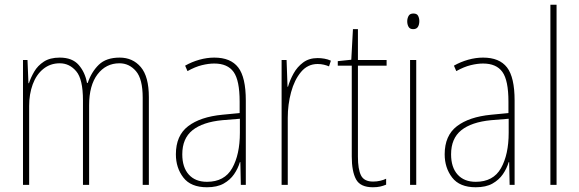

<svg xmlns="http://www.w3.org/2000/svg" viewBox="-20 -780 2444 810"><path d="M485 -537Q540 -537 574 -497Q608 -457 608 -370V0H582V-368Q582 -447 553.5 -480Q525 -513 484 -513Q427 -513 391.5 -466.5Q356 -420 356 -336V0H330V-357Q330 -446 301.5 -479.5Q273 -513 232 -513Q192 -513 162.5 -489Q133 -465 118 -424Q103 -383 103 -333V0H77V-527H96L100 -429H102Q110 -453 124.5 -478Q139 -503 165 -520Q191 -537 232 -537Q285 -537 312 -506Q339 -475 347 -430H350Q366 -477 397 -507Q428 -537 485 -537Z M884 -537Q953 -537 985 -495.5Q1017 -454 1017 -356V0H996L994 -96H992Q984 -69 967.5 -45Q951 -21 923.5 -5.5Q896 10 853 10Q785 10 753.5 -31Q722 -72 722 -129Q722 -208 773.5 -247.5Q825 -287 918 -296L991 -303V-351Q991 -441 965.5 -476.5Q940 -512 884 -512Q860 -512 831.5 -505Q803 -498 771 -480L761 -503Q789 -519 821 -528Q853 -537 884 -537ZM918 -273Q835 -265 792 -230.5Q749 -196 749 -129Q749 -74 776.5 -43.5Q804 -13 853 -13Q927 -13 959.5 -70.5Q992 -128 992 -220V-279Z M1320 -535Q1334 -535 1348.5 -532.5Q1363 -530 1376 -524L1368 -500Q1359 -504 1346.5 -507Q1334 -510 1320 -510Q1278 -510 1250 -476.5Q1222 -443 1208 -391Q1194 -339 1194 -283V0H1168V-527H1189L1193 -414H1195Q1203 -442 1218.5 -470Q1234 -498 1259 -516.5Q1284 -535 1320 -535Z M1554 -14Q1570 -14 1584.5 -17.5Q1599 -21 1609 -26V-1Q1597 4 1584 7Q1571 10 1553 10Q1500 10 1482 -23.5Q1464 -57 1464 -120V-503H1405V-522L1462 -528L1469 -657H1490V-527H1611V-503H1490V-119Q1490 -66 1503 -40Q1516 -14 1554 -14Z M1724 -723Q1739 -723 1744 -713Q1749 -703 1749 -691Q1749 -676 1743 -666.5Q1737 -657 1723 -657Q1709 -657 1703.5 -667Q1698 -677 1698 -690Q1698 -702 1703.5 -712.5Q1709 -723 1724 -723ZM1736 -527V0H1710V-527Z M2018 -537Q2087 -537 2119 -495.5Q2151 -454 2151 -356V0H2130L2128 -96H2126Q2118 -69 2101.5 -45Q2085 -21 2057.5 -5.5Q2030 10 1987 10Q1919 10 1887.5 -31Q1856 -72 1856 -129Q1856 -208 1907.5 -247.5Q1959 -287 2052 -296L2125 -303V-351Q2125 -441 2099.5 -476.5Q2074 -512 2018 -512Q1994 -512 1965.5 -505Q1937 -498 1905 -480L1895 -503Q1923 -519 1955 -528Q1987 -537 2018 -537ZM2052 -273Q1969 -265 1926 -230.5Q1883 -196 1883 -129Q1883 -74 1910.5 -43.5Q1938 -13 1987 -13Q2061 -13 2093.5 -70.5Q2126 -128 2126 -220V-279Z M2328 0H2302V-760H2328Z"/></svg>

Font: Noto Sans Georgian Condensed Thin
Style: Regular
Weight: 100
Width: 3
Designer: Monotype Design Team, Akaki Razmadze
Foundry: Google LLC
Version: Version 2.005; ttfautohint (v1.8.4.7-5d5b)